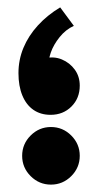

<svg xmlns="http://www.w3.org/2000/svg" viewBox="-20 -500 261 520"><path d="M118 0Q86 0 63 -23Q40 -46 40 -78Q40 -110 63 -133Q86 -156 118 -156Q150 -156 173 -133Q196 -110 196 -78Q196 -46 173 -23Q150 0 118 0ZM180 -430Q158 -420 141.5 -399.5Q125 -379 117.5 -357.5Q110 -336 114 -322L102 -342Q126 -348 147.5 -339Q169 -330 182.5 -311.5Q196 -293 196 -268Q196 -234 173.5 -211.5Q151 -189 117 -189Q90 -189 70.5 -202.5Q51 -216 40.5 -241.5Q30 -267 30 -302Q30 -338 43.5 -370.5Q57 -403 82.5 -431Q108 -459 143 -480Z"/></svg>

Font: Reem Kufi
Style: Regular
Weight: 400
Designer: Khaled Hosny
Version: Version 1.6